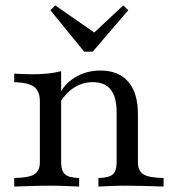

<svg xmlns="http://www.w3.org/2000/svg" viewBox="-20 -686 640 706"><path d="M341.9 0V-31.5Q380.6 -32.3 394.8 -44.8Q408.9 -57.3 408.9 -89.5V-273.4Q408.9 -329 387.1 -356.5Q365.3 -383.9 321 -383.9Q284.7 -383.9 254 -364.9Q223.4 -346 200 -308.9L200.8 -344.4Q222.6 -383.1 261.7 -404.8Q300.8 -426.6 349.2 -426.6Q416.1 -426.6 451.6 -385.5Q487.1 -344.4 487.1 -266.9V-89.5Q487.1 -57.3 507.7 -44.8Q528.2 -32.3 581.5 -31.5V0Q569.4 -0.8 547.2 -1.2Q525 -1.6 499.2 -2.4Q473.4 -3.2 448.4 -3.2Q416.9 -3.2 387.1 -2Q357.3 -0.8 341.9 0ZM32.3 0V-31.5Q85.5 -32.3 106 -44.8Q126.6 -57.3 126.6 -89.5V-312.9Q126.6 -351.6 105.2 -366.9Q83.9 -382.3 32.3 -383.9V-415.3Q46.8 -414.5 64.1 -413.7Q81.5 -412.9 100.8 -412.9Q129.8 -412.9 156 -415.7Q182.3 -418.5 204.8 -424.2V-89.5Q204.8 -57.3 219.4 -44.8Q233.9 -32.3 271 -31.5V0Q250.8 -0.8 222.6 -2Q194.4 -3.2 164.5 -3.2Q131.5 -3.2 95.6 -2Q59.7 -0.8 32.3 0ZM433.1 -666.1 451.6 -648.4 321 -496H289.5L165.3 -648.4L183.1 -666.1L346 -553.2L305.6 -546.8Z"/></svg>

Font: Playfair 12pt
Style: Regular
Weight: 400
Designer: Claus Eggers Sørensen
Foundry: Claus Eggers Sørensen
Version: Version 2.000;gftools[0.9.28]